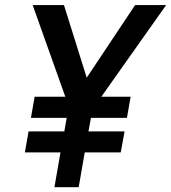

<svg xmlns="http://www.w3.org/2000/svg" viewBox="-20 -750 692 776"><path d="M224.5 -134H80.5L95.5 -219H240L249.5 -273.5H105L120 -359H244L112 -729.5H238.5L330.5 -436L526 -729.5H651.5L389.5 -359H508L493 -273.5H347.5L337.5 -219H483.5L468 -134H322.5L298 6.5H200Z"/></svg>

Font: JuliaMono ExtraBoldItalic
Style: Regular
Weight: 800
Italic angle: -9°
Monospace: yes
Designer: cormullion
Foundry: corm
Version: Version 0.049; ttfautohint (v1.8.4)